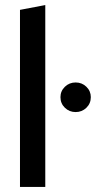

<svg xmlns="http://www.w3.org/2000/svg" viewBox="-20 -739 379 759"><path d="M59 0V-700L159 -719V0ZM279 -296Q254 -296 236.5 -313Q219 -330 219 -355Q219 -379 236.5 -396Q254 -413 279 -413Q304 -413 321.5 -396Q339 -379 339 -355Q339 -330 321.5 -313Q304 -296 279 -296Z"/></svg>

Font: Red Hat Display SemiBold
Style: Regular
Weight: 600
Designer: Pentagram, MCKL
Foundry: Pentagram, MCKL
Version: Version 1.023